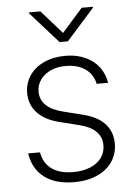

<svg xmlns="http://www.w3.org/2000/svg" viewBox="-53 -780 581 832"><g transform="rotate(-5 237.0 -364.0)"><path d="M242.2 -494.1Q205.6 -494.1 177 -481Q148.4 -467.8 132.3 -444.8Q116.2 -421.9 116.2 -393.6Q116.2 -322.3 215.8 -297.9L297.9 -277.3Q361.3 -262.2 393.6 -227.3Q425.8 -192.4 425.8 -140.6Q425.8 -96.2 402.6 -62Q379.4 -27.8 336.4 -8.5Q293.5 10.7 235.4 10.7Q155.3 10.7 106.7 -26.1Q58.1 -63 47.9 -130.9H99.6Q107.4 -83.5 142.3 -58.3Q177.2 -33.2 235.4 -33.2Q277.3 -33.2 309.3 -46.1Q341.3 -59.1 358.6 -82.8Q376 -106.4 376 -137.7Q376 -173.3 352.1 -197.5Q328.1 -221.7 280.3 -233.4L198.2 -253.9Q133.8 -269 100.1 -304.7Q66.4 -340.3 66.4 -391.6Q66.4 -434.1 89.1 -467.5Q111.8 -501 152.3 -519.5Q192.9 -538.1 245.1 -538.1Q293.5 -538.1 330.8 -521.2Q368.2 -504.4 390.9 -474.6Q413.6 -444.8 419.9 -405.3H370.1Q361.3 -447.3 327.9 -470.7Q294.4 -494.1 242.2 -494.1ZM244.1 -637.7 334 -739.3H382.8V-735.4L261.7 -599.6H225.6L104.5 -735.4V-739.3H154.3Z"/></g></svg>

Font: Pretendard ExtraLight
Style: Regular
Weight: 200
Designer: Base glyphs from Inter by Rasmus Andersson; Hangeul glyphs from Noto Sans CJK(Source Han Sans) by Jang Soo-young and Kan
Foundry: Kil Hyung-jin
Version: Version 1.309